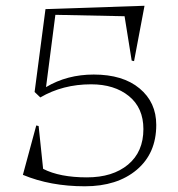

<svg xmlns="http://www.w3.org/2000/svg" viewBox="-20 -632 622 672"><path d="M526.9 -194.8Q526.9 -95.2 458.5 -37.6Q390.1 20 276.9 20Q156.2 20 60.1 -20L106.9 -192.9L115.2 -190.9L130.9 -41Q189 -11.2 284.2 -11.2Q374.5 -11.2 428.2 -55.9Q481.9 -100.6 481.9 -180.2Q481.9 -254.4 431.2 -295.7Q380.4 -336.9 298.8 -336.9Q199.7 -336.9 121.1 -291L101.1 -310.1L139.2 -600.1L485.8 -611.8L449.2 -418L440.9 -419.9L416 -575.2L173.8 -580.1L141.1 -327.1Q214.8 -371.1 308.1 -371.1Q410.2 -371.1 468.5 -322.5Q526.9 -273.9 526.9 -194.8Z"/></svg>

Font: Halibut Thin
Style: Regular
Weight: 250
Designer: Matteo Maggi
Foundry: Collletttivo
Version: Version 3.080 | FøM Fix